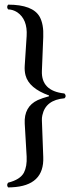

<svg xmlns="http://www.w3.org/2000/svg" viewBox="-20 -734 317 830"><path d="M95.2 -57.1 86.9 -199.7Q83 -272.9 143.1 -301.3Q162.6 -310.1 191.9 -317.9V-321.3Q105 -352.5 90.3 -408.7Q85.4 -427.7 86.9 -450.2L95.2 -578.1Q99.6 -650.4 54.2 -681.2Q35.6 -692.9 15.1 -693.4Q6.8 -703.6 15.1 -713.9Q121.6 -713.9 151.4 -661.6Q169.4 -628.9 167 -574.2L161.1 -427.7Q157.7 -341.3 256.8 -330.1Q258.3 -330.1 258.8 -329.6Q269 -318.4 258.8 -309.1Q177.2 -302.2 163.1 -235.8Q160.6 -224.6 161.1 -213.4L167 -55.2Q171.9 69.3 30.8 75.7Q22.5 76.2 15.1 76.2Q6.8 65.9 15.1 55.7Q67.4 42.5 83.5 12.2Q97.2 -14.6 95.2 -57.1Z"/></svg>

Font: Linux Biolinum Capitals O
Style: Small Caps
Weight: 400
Designer: Philipp H. Poll
Foundry: Philipp H. Poll
Version: Version 1.0.4